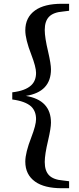

<svg xmlns="http://www.w3.org/2000/svg" viewBox="-20 -819 420 1017"><path d="M307 178Q215 178 166 143Q114 106 114 37Q114 -10 146 -92Q171 -157 171 -188Q171 -230 145 -255Q114 -283 45 -292V-330Q114 -338 145 -367Q171 -391 171 -433Q171 -464 146 -529Q114 -611 114 -658Q114 -727 166 -764Q215 -799 307 -799H346V-762L314 -758Q263 -754 240 -730.5Q217 -707 217 -660Q217 -620 235 -545Q250 -480 250 -452Q250 -332 117 -311Q250 -289 250 -169Q250 -141 235 -76Q217 -1 217 39Q217 86 240 109.5Q263 133 314 137L346 141V178Z"/></svg>

Font: GenRyuMin TW B
Style: Regular
Weight: 700
Version: Version 1.501;PS 1;hotconv 16.6.51;makeotf.lib2.5.65220